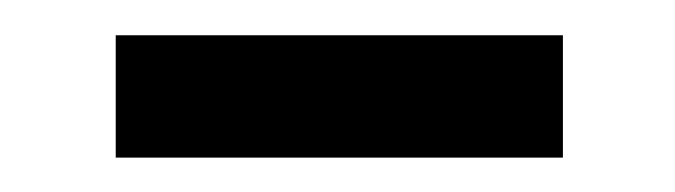

<svg xmlns="http://www.w3.org/2000/svg" viewBox="-20 -335 387 110"><path d="M46.3 -244.7V-314.8H302.5V-244.7Z"/></svg>

Font: Noto Sans JP
Style: Regular
Weight: 100
Designer: Ryoko NISHIZUKA 西塚涼子 (kana, bopomofo & ideographs); Paul D. Hunt (Latin, Greek & Cyrillic); Sandoll Communications 산돌커뮤니
Foundry: Adobe
Version: Version 2.004;hotconv 1.0.118;makeotfexe 2.5.65603